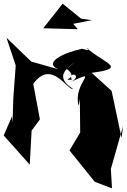

<svg xmlns="http://www.w3.org/2000/svg" viewBox="-20 -794 689 1039"><path d="M341 -421C414 -366 301 -363 368 -362C347 -414 437 -385 359 -349C533 -429 370 -347 406 -221L412 -260L414 -77L356 20L493 190L586 225L580 120L646 -112L638 -47L584 -302L476 -400C663 -424 558 -448 469 -518C412 -560 510 -505 424 -530C312 -506 216 -452 296 -419L149 -461L15 -590L65 -440L52 -262L48 -130L45 -164L0 -61L141 97L151 -87L196 -148L160 -340C258 -477 346 -303 375 -313C242 -400 393 -447 448 -510ZM319 -774 214 -641 401 -636 376 -665 477 -685 419 -693Z"/></svg>

Font: Asimov Silicon
Style: Regular
Weight: 400
Designer: Google
Version: Version 2.000980; 2014